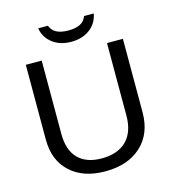

<svg xmlns="http://www.w3.org/2000/svg" viewBox="-126 -972 974 1085"><g transform="rotate(-15 361.0 -429.5)"><path d="M357 10Q228 10 152.5 -59.5Q77 -129 77 -250V-688H170V-258Q170 -164 218 -115Q266 -66 356 -66Q450 -66 501 -117Q552 -168 552 -264V-688H645V-259Q645 -133 567 -61.5Q489 10 357 10ZM198 -869H255Q274 -813 361 -813Q448 -813 466 -869H523Q513 -813 469 -780Q425 -747 360 -747Q295 -747 251 -780.5Q207 -814 198 -869Z"/></g></svg>

Font: Libra Sans
Style: Regular
Weight: 400
Foundry: Context Ltd
Version: Version 1.002